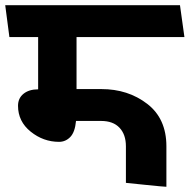

<svg xmlns="http://www.w3.org/2000/svg" viewBox="-31 -700 726 735"><path d="M262 -558V-359H357Q459 -359 532.5 -302.5Q606 -246 606 -140V15Q597 15 524 7.5Q451 0 451 0V-140Q451 -185 426.5 -211Q402 -237 356 -237H260Q256 -194 238 -175.5Q220 -157 195 -157Q135 -157 86.5 -196Q38 -235 38 -295Q38 -324 59 -341Q80 -358 115 -358V-558H5Q1 -589 -3 -619Q-7 -649 -11 -680H658L675 -558Z"/></svg>

Font: Palanquin Dark Medium
Style: Regular
Weight: 500
Designer: Pria Ravichandran
Version: Version 1.001